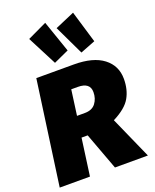

<svg xmlns="http://www.w3.org/2000/svg" viewBox="-179 -1104 975 1205"><g transform="rotate(-20 309.0 -501.5)"><path d="M470 -281 595 0H375L283 -248H242L208 0H6L103 -696H354Q482 -696 550 -644Q618 -592 618 -504Q618 -432 587.5 -378.5Q557 -325 470 -281ZM262 -386H314Q363 -386 386.5 -417Q410 -448 410 -491Q410 -555 329 -555H285ZM274 -1003 347 -792 246 -746 145 -942ZM460 -1003 524 -789 424 -750 330 -947Z"/></g></svg>

Font: Fira Sans Black
Style: Italic
Weight: 900
Italic angle: -8°
Designer: Carrois Corporate & Edenspiekermann AG
Foundry: Carrois Corporate GbR & Edenspiekermann AG
Version: Version 4.203